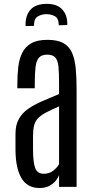

<svg xmlns="http://www.w3.org/2000/svg" viewBox="-20 -942 468 968"><path d="M179.7 5.9Q117.2 5.9 87.9 -44.4Q58.6 -94.7 58.1 -186V-267.6Q58.1 -311.5 74.7 -341.6Q91.3 -371.6 121.1 -392.6Q150.9 -413.6 190.9 -431.2Q231 -448.7 277.8 -467.8V-521.5Q277.8 -572.3 274.9 -604.2Q272 -636.2 259.3 -651.4Q246.6 -666.5 218.3 -666.5Q190.4 -666.5 176.8 -651.6Q163.1 -636.7 159.2 -604.2Q155.3 -571.8 155.3 -519V-497.1H67.4V-517.1Q67.4 -563 72 -603.5Q76.7 -644 91.6 -674.8Q106.4 -705.6 137 -723.4Q167.5 -741.2 219.2 -741.2Q270 -741.2 299.3 -724.9Q328.6 -708.5 343 -676.3Q357.4 -644 361.8 -597.2Q366.2 -550.3 366.2 -488.8V0H277.8V-59.6Q273.9 -47.4 262 -32Q250 -16.6 229.7 -5.4Q209.5 5.9 179.7 5.9ZM201.2 -65.9Q229 -65.9 249.8 -82.5Q270.5 -99.1 277.8 -115.2V-405.8Q236.3 -387.7 210.4 -373.8Q184.6 -359.9 170.7 -344.7Q156.7 -329.6 151.6 -308.3Q146.5 -287.1 146.5 -254.4V-190.9Q146.5 -123.5 157.5 -94.7Q168.5 -65.9 201.2 -65.9ZM108.9 -810.5V-816.9Q108.4 -864.3 133.5 -892.8Q158.7 -921.4 211.9 -922.4Q263.7 -923.8 291 -897.2Q318.4 -870.6 319.3 -823.2V-815.9L276.4 -814.5Q275.9 -850.1 255.9 -860.6Q235.8 -871.1 211.9 -870.6Q189.9 -870.1 170.4 -859.1Q150.9 -848.1 151.4 -811.5Z"/></svg>

Font: AntonioLight
Style: Regular
Weight: 300
Designer: Vernon Adams
Foundry: Vernon Adams
Version: Version 1.002